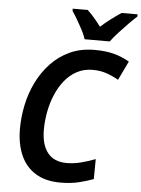

<svg xmlns="http://www.w3.org/2000/svg" viewBox="-62 -986 769 1044"><g transform="rotate(5 323.0 -464.0)"><path d="M306 10Q227 10 172.5 -23Q118 -56 90.5 -117.5Q63 -179 63 -263Q63 -326 76.5 -391.5Q90 -457 119 -516.5Q148 -576 192 -623Q236 -670 295.5 -697.5Q355 -725 431 -725Q490 -725 534.5 -713.5Q579 -702 621 -678L571 -574Q540 -592 506 -604Q472 -616 430 -616Q382 -616 343.5 -595.5Q305 -575 276.5 -539Q248 -503 229.5 -458.5Q211 -414 202 -365Q193 -316 193 -269Q193 -187 228 -143Q263 -99 332 -99Q371 -99 410 -109Q449 -119 488 -134L487 -25Q453 -12 408.5 -1Q364 10 306 10ZM371 -778Q363 -803 349 -829.5Q335 -856 320 -881.5Q305 -907 292 -926V-938H374Q385 -928 398 -914Q411 -900 424 -884Q437 -868 448 -853Q476 -878 504 -899Q532 -920 559 -938H646V-926Q627 -909 601 -882.5Q575 -856 549.5 -828Q524 -800 508 -778Z"/></g></svg>

Font: Noto Sans Display SemiBold
Style: Italic
Weight: 600
Italic angle: -12°
Designer: Monotype Design Team
Foundry: Monotype Imaging Inc.
Version: Version 2.003